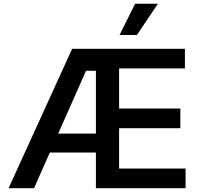

<svg xmlns="http://www.w3.org/2000/svg" viewBox="-20 -982 1050 1002"><path d="M24.9 0H157.7L240.1 -186.1H480.5V0H948.5V-102.3H601.6V-312.9H921.2V-415.5H601.6V-625H945V-727.3H356.5ZM283.7 -284.8 429 -612.6H480.5V-284.8ZM604 -799.4H694.6L804 -962.4H685Z"/></svg>

Font: Magic Ui Pro Semi Bold
Style: Regular
Weight: 600
Designer: Stefan Endress, Andreas Faust
Version: Version 1.000;FEAKit 1.0